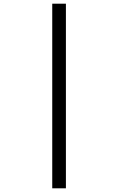

<svg xmlns="http://www.w3.org/2000/svg" viewBox="-20 -770 640 1040"><path d="M263 250V-750H337V250Z"/></svg>

Font: Source Code Variable
Style: Regular
Weight: 400
Monospace: yes
Designer: Paul D. Hunt, Teo Tuominen
Foundry: Adobe Systems Incorporated
Version: Version 1.010;hotconv 1.0.106;makeotfexe 2.5.65593